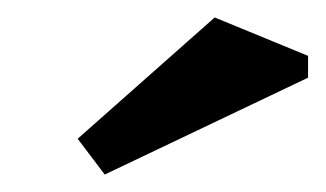

<svg xmlns="http://www.w3.org/2000/svg" viewBox="-20 -758 373 220"><path d="M100 -558 69 -599 226 -738 333 -694V-669Z"/></svg>

Font: Manuale ExtraBold
Style: Italic
Weight: 800
Italic angle: -11°
Designer: Eduardo Tunni / Pablo Cosgaya
Foundry: Eduardo Tunni / Pablo Cosgaya
Version: Version 1.002